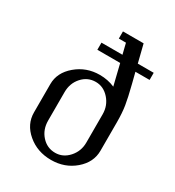

<svg xmlns="http://www.w3.org/2000/svg" viewBox="-145 -664 686 751"><g transform="rotate(30 198.0 -288.0)"><path d="M47.9 -127.9V-255.9Q47.9 -307.6 92.8 -345.7Q137.7 -383.8 198.2 -383.8Q234.9 -383.8 266.1 -370.1L243.2 -463.9H140.1V-496.1H234.9L223.1 -543.9H190.9V-576.2H284.2L304.2 -496.1H376V-463.9H312L324.2 -416Q337.9 -361.8 343 -330.3Q348.1 -298.8 348.1 -255.9V-127.9Q348.1 -75.7 304 -37.8Q259.8 0 198.2 0Q135.7 0 91.8 -37.4Q47.9 -74.7 47.9 -127.9ZM111.8 -127.9Q111.8 -87.4 136.7 -59.8Q161.6 -32.2 198.2 -32.2Q233.4 -32.2 258.8 -60.5Q284.2 -88.9 284.2 -127.9V-255.9Q284.2 -294.9 258.8 -323.5Q233.4 -352.1 198.2 -352.1Q161.6 -352.1 136.7 -324.2Q111.8 -296.4 111.8 -255.9Z"/></g></svg>

Font: Gawaa
Style: Regular
Weight: 400
Designer: T. Christopher White
Version: Version 1.0